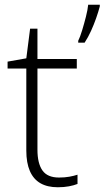

<svg xmlns="http://www.w3.org/2000/svg" viewBox="-20 -780 441 810"><path d="M229 -31Q253 -31 272.5 -34.5Q292 -38 307 -43V-4Q292 2 271 6Q250 10 224 10Q180 10 150.5 -7Q121 -24 106 -58.5Q91 -93 91 -145V-491H12V-520L91 -534L107 -659H138V-531H304V-491H138V-148Q138 -91 159 -61Q180 -31 229 -31ZM401 -753Q395 -730 385.5 -703Q376 -676 364 -649.5Q352 -623 337 -600H310V-608Q318 -624 326.5 -652Q335 -680 342.5 -709.5Q350 -739 352 -760H401Z"/></svg>

Font: Noto Sans Syriac Eastern ExtraLight
Style: Regular
Weight: 250
Designer: Patrick Giasson and the Monotype Design Team
Foundry: Monotype Imaging Inc.
Version: Version 3.001